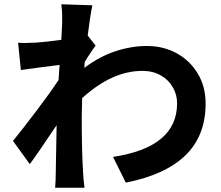

<svg xmlns="http://www.w3.org/2000/svg" viewBox="-20 -831 1040 902"><path d="M272 -721Q272 -727 272 -755.5Q272 -784 268 -811L414 -806Q404 -761 392 -664L429 -617Q419 -604 393 -564L378 -540L376 -512Q448 -566 523 -590.5Q598 -615 670 -615Q747 -615 809.5 -581Q872 -547 909 -485.5Q946 -424 946 -345Q946 -194 852 -102Q758 -10 571 27L511 -94Q812 -139 812 -346Q812 -386 792 -421Q772 -456 735 -477Q698 -498 649 -498Q506 -498 366 -370L364 -286Q364 -120 370 -26Q372 15 377 51H239Q242 18 242 -23L246 -243Q158 -111 120 -60L41 -169Q89 -228 152.5 -312Q216 -396 255 -455L260 -526Q162 -514 78 -502L65 -630L99 -629Q110 -629 152 -631Q197 -634 268 -644Z"/></svg>

Font: Sinter Bold
Style: Regular
Weight: 700
Foundry: Adobe & rsms
Version: Version 1.000